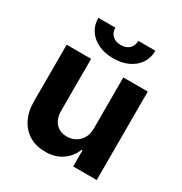

<svg xmlns="http://www.w3.org/2000/svg" viewBox="-176 -887 974 1026"><g transform="rotate(30 311.0 -374.0)"><path d="M410.4 -232V-545.9H561.3V0H416.2V-99.2H410.4Q392 -51.6 349.4 -22.1Q306.7 7.3 245.3 6.8Q190.5 6.8 148.9 -17.7Q107.3 -42.3 84 -88.3Q60.7 -134.4 60.7 -198V-545.9H211.7V-224.6Q211.7 -177 237.6 -148.8Q263.5 -120.6 306.6 -121.1Q333.8 -121.1 357.3 -133.6Q380.9 -146.1 395.6 -170.8Q410.4 -195.6 410.4 -232ZM311.4 -607Q259.4 -607 219.7 -625.8Q179.9 -644.6 157.7 -677.8Q135.5 -711 135.5 -755.1H240.6Q240.6 -724.8 259.7 -706.8Q278.7 -688.9 311.5 -688.9Q343.8 -688.9 362.8 -706.8Q381.8 -724.8 381.8 -755.1H487.5Q487.5 -711 465.3 -677.8Q443 -644.6 403.5 -625.8Q364 -607 311.4 -607Z"/></g></svg>

Font: Inter
Style: Regular
Weight: 400
Designer: Rasmus Andersson
Foundry: rsms
Version: Version 4.000;git-8c9346024